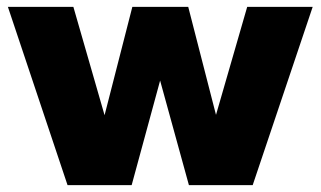

<svg xmlns="http://www.w3.org/2000/svg" viewBox="-20 -540 935 560"><path d="M531 0H717L892 -520H701L610 -205L529 -520H366L285 -204L194 -520H3L177 0H364L447 -305Z"/></svg>

Font: Aspekta 850
Style: Regular
Weight: 850
Designer: Ivo Dolenc
Version: Version 2.000